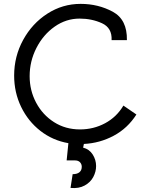

<svg xmlns="http://www.w3.org/2000/svg" viewBox="-20 -727 756 991"><path d="M413 16 409 35Q441 43 458.5 70.5Q476 98 476 130Q476 159 461.5 186.5Q447 214 417 230.5Q387 247 344 243L355 172Q378 172 390 162Q402 152 402 134Q402 120 393 110.5Q384 101 367 101H324L333 12Q252 -2 188.5 -51.5Q125 -101 89 -175.5Q53 -250 53 -337Q53 -436 99.5 -521Q146 -606 224.5 -656.5Q303 -707 396 -707Q487 -707 562 -666.5Q637 -626 635 -520H556Q559 -583 506.5 -607Q454 -631 391 -631Q321 -631 262 -589.5Q203 -548 168 -479.5Q133 -411 133 -334Q133 -260 166.5 -197Q200 -134 259 -96.5Q318 -59 393 -59Q463 -59 522.5 -91Q582 -123 617 -182L684 -136Q639 -65 567 -26.5Q495 12 413 16Z"/></svg>

Font: Bellota Text
Style: Bold
Weight: 700
Designer: Kemie Guaida
Foundry: Kemie Guaida
Version: Version 4.001